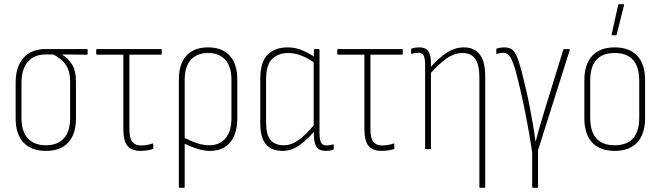

<svg xmlns="http://www.w3.org/2000/svg" viewBox="-20 -715 3166 920"><path d="M200 8Q130 8 92.5 -32Q55 -72 55 -148V-320Q55 -394 92 -437Q129 -480 199 -480H396Q400 -480 400 -476V-457Q400 -453 396 -453L278 -454V-453Q303 -438 323.5 -408.5Q344 -379 344 -323V-148Q344 -72 307 -32Q270 8 200 8ZM200 -19Q256 -19 286 -52Q316 -85 316 -150V-323Q316 -363 304 -388.5Q292 -414 273 -429.5Q254 -445 235 -454H199Q144 -454 113.5 -419Q83 -384 83 -318V-150Q83 -85 113.5 -52Q144 -19 200 -19Z M652 8Q611 8 591 -16Q571 -40 571 -97V-453H445Q441 -453 441 -457V-476Q441 -480 445 -480H751Q755 -480 755 -476V-457Q755 -453 751 -453H600V-97Q600 -53 614 -35.5Q628 -18 655 -18Q670 -18 684 -20.5Q698 -23 710 -27Q714 -29 714 -24L715 -5Q715 -2 710 0Q701 3 685.5 5.5Q670 8 652 8Z M841 185Q837 185 837 181V-335Q837 -409 873.5 -448.5Q910 -488 977 -488Q1044 -488 1080.5 -448.5Q1117 -409 1117 -336V-149Q1117 -73 1082.5 -32.5Q1048 8 987 8Q958 8 927 -1.5Q896 -11 865 -26V181Q865 185 861 185ZM865 -333V-54Q894 -39 924 -29Q954 -19 983 -19Q1033 -19 1061 -53Q1089 -87 1089 -149V-334Q1089 -395 1060 -428Q1031 -461 977 -461Q923 -461 894 -428Q865 -395 865 -333Z M1334 8Q1281 8 1254 -23.5Q1227 -55 1227 -128V-334Q1227 -419 1263 -453.5Q1299 -488 1358 -488Q1395 -488 1427 -474.5Q1459 -461 1484 -444V-476Q1484 -480 1488 -480H1507Q1511 -480 1511 -476V-78Q1511 -47 1518 -32.5Q1525 -18 1545 -18Q1552 -18 1559.5 -19Q1567 -20 1575 -23Q1579 -25 1579 -20V-2Q1579 2 1575 3Q1560 8 1540 8Q1510 8 1497 -11Q1484 -30 1484 -71V-83Q1447 -41 1411 -16.5Q1375 8 1334 8ZM1255 -130Q1255 -69 1276.5 -44Q1298 -19 1340 -19Q1377 -19 1411.5 -44.5Q1446 -70 1483 -114V-417Q1418 -461 1361 -461Q1316 -461 1285.5 -434Q1255 -407 1255 -333Z M1807 8Q1766 8 1746 -16Q1726 -40 1726 -97V-453H1600Q1596 -453 1596 -457V-476Q1596 -480 1600 -480H1906Q1910 -480 1910 -476V-457Q1910 -453 1906 -453H1755V-97Q1755 -53 1769 -35.5Q1783 -18 1810 -18Q1825 -18 1839 -20.5Q1853 -23 1865 -27Q1869 -29 1869 -24L1870 -5Q1870 -2 1865 0Q1856 3 1840.5 5.5Q1825 8 1807 8Z M2022 0Q2017 0 2017 -4V-403Q2017 -433 2010.5 -447.5Q2004 -462 1985 -462Q1978 -462 1970 -461Q1962 -460 1954 -457Q1950 -455 1950 -460V-478Q1950 -482 1954 -483Q1969 -488 1990 -488Q2019 -488 2032 -469.5Q2045 -451 2045 -412V-395Q2083 -438 2121.5 -463Q2160 -488 2203 -488Q2252 -488 2278.5 -454.5Q2305 -421 2305 -348V181Q2305 185 2301 185H2281Q2277 185 2277 181V-345Q2277 -405 2257 -433Q2237 -461 2197 -461Q2157 -461 2119.5 -434.5Q2082 -408 2045 -366V-4Q2045 0 2041 0Z M2534 185Q2530 185 2530 181V15Q2519 -63 2498.5 -167.5Q2478 -272 2451 -375Q2437 -422 2425 -442Q2413 -462 2393 -462Q2377 -462 2362 -457Q2358 -455 2358 -460V-478Q2358 -482 2362 -483Q2378 -488 2396 -488Q2416 -488 2430 -480Q2444 -472 2455 -448Q2466 -424 2478 -379Q2492 -324 2502 -280.5Q2512 -237 2520 -194Q2527 -156 2534 -117Q2541 -78 2546 -37H2547Q2557 -77 2568 -114.5Q2579 -152 2591 -191L2679 -476Q2681 -480 2684 -480H2706Q2711 -480 2710 -475L2558 5V181Q2558 185 2553 185Z M2925 8Q2855 8 2817.5 -32Q2780 -72 2780 -149V-330Q2780 -407 2817.5 -447.5Q2855 -488 2925 -488Q2996 -488 3033.5 -448Q3071 -408 3071 -330V-149Q3071 -73 3033.5 -32.5Q2996 8 2925 8ZM2925 -19Q3043 -19 3043 -152V-328Q3043 -461 2925 -461Q2808 -461 2808 -328V-152Q2808 -19 2925 -19ZM2914 -546Q2910 -546 2911 -551L2942 -691Q2943 -695 2948 -695H2967Q2972 -695 2970 -690L2935 -550Q2934 -546 2931 -546Z"/></svg>

Font: Sofia Sans Cond ExtraLight
Style: Regular
Weight: 200
Width: 3
Designer: Botio Nikoltchev, Ani Petrova
Foundry: lettersoup
Version: Version 4.100; ttfautohint (v1.8.3)